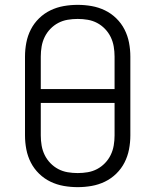

<svg xmlns="http://www.w3.org/2000/svg" viewBox="-20 -763 640 791"><path d="M300 8Q271 8 242.5 3Q214 -2 188 -14.5Q162 -27 141 -47.5Q120 -68 107 -93.5Q94 -119 88.5 -147.5Q83 -176 83 -205V-530Q83 -559 88.5 -587.5Q94 -616 107 -641.5Q120 -667 141 -687.5Q162 -708 188 -720.5Q214 -733 242.5 -738Q271 -743 300 -743Q329 -743 357.5 -738Q386 -733 412 -720.5Q438 -708 459 -687.5Q480 -667 493 -641.5Q506 -616 511.5 -587.5Q517 -559 517 -530V-205Q517 -176 511.5 -147.5Q506 -119 493 -93.5Q480 -68 459 -47.5Q438 -27 412 -14.5Q386 -2 357.5 3Q329 8 300 8ZM452 -396V-530Q452 -551 448.5 -571.5Q445 -592 436 -610.5Q427 -629 412.5 -644Q398 -659 380 -668.5Q362 -678 341.5 -681.5Q321 -685 300 -685Q279 -685 258.5 -681.5Q238 -678 220 -668.5Q202 -659 187.5 -644Q173 -629 164 -610.5Q155 -592 151.5 -571.5Q148 -551 148 -530V-396ZM300 -50Q321 -50 341.5 -53.5Q362 -57 380 -66.5Q398 -76 412.5 -91Q427 -106 436 -124.5Q445 -143 448.5 -163.5Q452 -184 452 -205V-339H148V-205Q148 -184 151.5 -163.5Q155 -143 164 -124.5Q173 -106 187.5 -91Q202 -76 220 -66.5Q238 -57 258.5 -53.5Q279 -50 300 -50Z"/></svg>

Font: Iosevka Aile Light
Style: Regular
Weight: 300
Designer: Belleve Invis
Foundry: Belleve Invis
Version: Version 27.3.5; ttfautohint (v1.8.4)